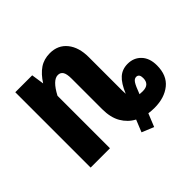

<svg xmlns="http://www.w3.org/2000/svg" viewBox="-156 -710 955 955"><g transform="rotate(-45 322.0 -232.5)"><path d="M644 -126Q644 -56 600 -20.5Q556 15 486 15Q465 15 445 12L417 81L354 55L380 -9Q342 -29 319.5 -67.5Q297 -106 297 -165V-380Q297 -413 288 -427Q279 -441 261 -441Q225 -441 187 -369V0H51V-530H170L180 -463Q206 -504 237 -525Q268 -546 310 -546Q367 -546 400 -505Q433 -464 433 -395V-160Q433 -143 434 -136Q456 -189 482 -212Q508 -235 546 -235Q589 -235 616.5 -206Q644 -177 644 -126ZM551 -130Q551 -159 530 -159Q517 -159 507 -144Q497 -129 481 -86Q488 -85 503 -85Q551 -85 551 -130Z"/></g></svg>

Font: Fira Sans Compressed SemiBold
Style: Regular
Weight: 600
Width: 1
Designer: bBox Type GmbH & Carrois Corporate GbR & Edenspiekermann AG
Foundry: bBox Type GmbH & Carrois Corporate GbR & Edenspiekermann AG
Version: Version 4.301